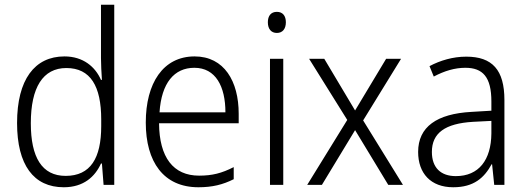

<svg xmlns="http://www.w3.org/2000/svg" viewBox="-20 -780 2224 810"><path d="M249 10C333 10 381 -35 406 -90H410L417 0H462V-760H406V-535C406 -508 408 -473 410 -443H406C382 -498 331 -542 252 -542C126 -542 52 -444 52 -261C52 -84 122 10 249 10ZM257 -38C157 -38 110 -116 110 -260C110 -411 161 -493 260 -493C362 -493 407 -416 407 -276V-248C407 -113 362 -38 257 -38Z M801 -542C668 -542 595 -429 595 -263C595 -97 670 10 817 10C876 10 920 -1 966 -24V-75C915 -49 875 -39 820 -39C711 -39 652 -116 651 -260H987V-300C987 -437 926 -542 801 -542ZM800 -494C890 -494 931 -415 931 -306H653C661 -430 715 -494 800 -494Z M1148 -730C1123 -730 1110 -713 1110 -686C1110 -658 1124 -641 1148 -641C1172 -641 1186 -658 1186 -686C1186 -713 1173 -730 1148 -730ZM1175 -532H1119V0H1175Z M1445 -274 1276 0H1338L1478 -231L1618 0H1680L1512 -272L1672 -532H1609L1478 -314L1348 -532H1284Z M1947 -541C1891 -541 1837 -525 1792 -501L1810 -457C1855 -481 1899 -494 1943 -494C2017 -494 2053 -455 2053 -352V-313L1969 -308C1823 -300 1744 -245 1744 -139C1744 -49 1797 10 1892 10C1979 10 2023 -30 2054 -87H2056L2065 0H2108V-358C2108 -485 2057 -541 1947 -541ZM1975 -266 2053 -270V-217C2052 -105 2000 -37 1903 -37C1840 -37 1802 -72 1802 -139C1802 -219 1858 -259 1975 -266Z"/></svg>

Font: Noto Sans Malayalam SemiCondensed Light
Style: Regular
Weight: 300
Width: 4
Designer: Jelle Bosma - Monotype Design Team
Foundry: Monotype Imaging Inc.
Version: Version 2.104